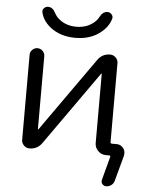

<svg xmlns="http://www.w3.org/2000/svg" viewBox="-60 -808 755 992"><g transform="rotate(5 318.0 -311.5)"><path d="M387.7 -696.3Q407.2 -710.9 417 -729.5Q432.6 -759.8 457 -759.8Q469.7 -759.8 478.5 -750Q487.3 -740.2 484.4 -728.5Q473.6 -687.5 435.5 -656.2Q382.8 -612.3 302.7 -612.3Q222.7 -612.3 169.9 -655.3Q131.8 -686.5 122.1 -728.5Q119.1 -741.2 127.9 -750.5Q136.7 -759.8 149.4 -759.8Q173.8 -759.8 188.5 -729.5Q198.2 -710.9 217.8 -696.3Q252.9 -669.9 302.7 -669.9Q352.5 -669.9 387.7 -696.3ZM151.4 -503.9V-125Q151.4 -124 152.3 -124Q153.3 -124 154.3 -125L425.8 -508.8Q449.2 -542 490.2 -542Q506.8 -542 519 -529.8Q531.2 -517.6 531.2 -501V-91.8Q531.2 -84 539.1 -84H563.5Q585 -84 598.6 -66.4Q607.4 -54.7 607.4 -41Q607.4 -34.2 606.4 -28.3L570.3 105.5Q566.4 120.1 554.7 128.9Q543 137.7 528.3 137.7Q515.6 137.7 507.8 127.9Q500 118.2 503.9 105.5L536.1 -15.6Q537.1 -17.6 535.2 -20Q533.2 -22.5 531.2 -22.5H512.7Q489.3 -22.5 472.2 -39.6Q455.1 -56.6 455.1 -80.1V-439.5Q455.1 -440.4 454.1 -440.4Q453.1 -440.4 452.1 -439.5L180.7 -55.7Q157.2 -22.5 116.2 -22.5Q99.6 -22.5 87.4 -34.7Q75.2 -46.9 75.2 -63.5V-503.9Q75.2 -519.5 86.4 -530.8Q97.7 -542 113.3 -542Q128.9 -542 140.1 -530.8Q151.4 -519.5 151.4 -503.9Z"/></g></svg>

Font: Gen Jyuu Gothic P Normal
Style: Regular
Weight: 300
Designer: [Source Han Sans]
Ryoko NISHIZUKA  (kana & ideographs); Paul D. Hunt (Latin, Greek & Cyrillic); Wenlong ZHANG  (bopomofo
Version: Version 1.002.20150607